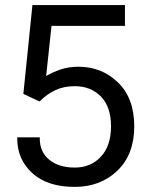

<svg xmlns="http://www.w3.org/2000/svg" viewBox="-20 -731 604 766"><path d="M48.8 -178.2V-183.1H138.7V-178.2Q138.7 -124.5 176.8 -93.5Q214.8 -62.5 278.3 -62.5Q341.8 -62.5 382.3 -105.7Q422.9 -148.9 422.9 -227.1Q422.9 -305.2 382.3 -346.2Q341.8 -387.2 278.3 -387.2Q234.4 -387.2 200.7 -371.3Q167 -355.5 137.7 -326.2L73.2 -356.4L109.4 -710.9H478.5V-627.9H185.5L164.1 -427.7Q188.5 -442.4 221.2 -453.6Q253.9 -464.8 293 -464.8Q385.7 -464.8 450.7 -402.1Q515.6 -339.4 515.6 -227.1Q515.6 -114.7 448.2 -50Q380.9 14.6 278.3 14.6Q168.9 14.6 108.9 -40.3Q48.8 -95.2 48.8 -178.2Z"/></svg>

Font: RobotoFlex
Style: Regular
Weight: 400
Designer: Berlow after Robertson
Foundry: Google
Version: Version 2.136